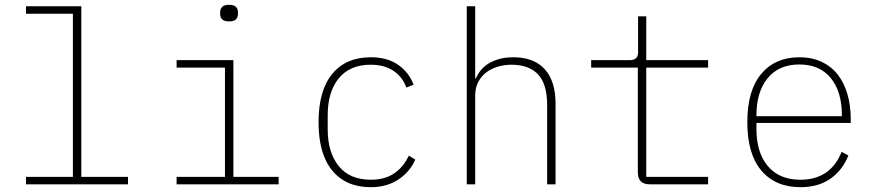

<svg xmlns="http://www.w3.org/2000/svg" viewBox="-20 -766 3640 798"><path d="M88 -31H283V-709H88V-740H318V-31H512V0H88Z M932 -677Q912 -677 903.5 -685.5Q895 -694 895 -707V-716Q895 -729 903.5 -737.5Q912 -746 932 -746Q952 -746 960.5 -737.5Q969 -729 969 -716V-707Q969 -694 960.5 -685.5Q952 -677 932 -677ZM714 -31H915V-485H714V-516H950V-31H1138V0H714Z M1521 12Q1418 12 1361 -57Q1304 -126 1304 -258Q1304 -390 1361 -459Q1418 -528 1521 -528Q1590 -528 1635 -496.5Q1680 -465 1699 -414L1669 -402Q1652 -448 1614 -472.5Q1576 -497 1521 -497Q1434 -497 1388 -440.5Q1342 -384 1342 -287V-229Q1342 -132 1388 -75.5Q1434 -19 1521 -19Q1580 -19 1619 -46Q1658 -73 1679 -119L1706 -103Q1696 -79 1679 -58.5Q1662 -38 1639 -22Q1616 -6 1586.5 3Q1557 12 1521 12Z M1920 -740H1955V-440H1958Q1965 -457 1977.5 -473Q1990 -489 2009 -501Q2028 -513 2054 -520.5Q2080 -528 2114 -528Q2199 -528 2244 -478.5Q2289 -429 2289 -335V0H2254V-329Q2254 -417 2216 -457Q2178 -497 2106 -497Q2077 -497 2049.5 -489Q2022 -481 2001 -465Q1980 -449 1967.5 -425Q1955 -401 1955 -369V0H1920Z M2680 0Q2631 0 2631 -50V-485H2437V-516H2598Q2632 -516 2632 -549V-698H2666V-516H2923V-485H2666V-31H2923V0Z M3307 12Q3203 12 3144.5 -57Q3086 -126 3086 -258Q3086 -390 3144 -459Q3202 -528 3302 -528Q3354 -528 3394 -509.5Q3434 -491 3461 -457Q3488 -423 3502 -375Q3516 -327 3516 -269V-255H3124V-229Q3124 -132 3171.5 -75.5Q3219 -19 3307 -19Q3369 -19 3412 -48Q3455 -77 3478 -135L3506 -120Q3483 -60 3432.5 -24Q3382 12 3307 12ZM3302 -498Q3217 -498 3170.5 -441Q3124 -384 3124 -287V-283H3479V-288Q3479 -385 3433 -441.5Q3387 -498 3302 -498Z"/></svg>

Font: IBM Plex Mono ExtraLight
Style: Regular
Weight: 200
Monospace: yes
Designer: Mike Abbink, Paul van der Laan, Pieter van Rosmalen
Foundry: Bold Monday
Version: Version 2.3